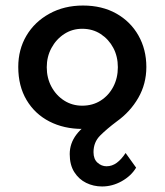

<svg xmlns="http://www.w3.org/2000/svg" viewBox="-20 -456 595 694"><path d="M349 218Q318 218 291.5 205Q265 192 248.5 166Q232 140 232 101Q232 62 256.5 30Q281 -2 321 -21L359 -20Q345 -8 322.5 1Q300 10 278 10Q211 10 158.5 -17Q106 -44 76 -94.5Q46 -145 46 -214Q46 -277 75.5 -327Q105 -377 158.5 -406.5Q212 -436 280 -436Q349 -436 400.5 -407Q452 -378 480.5 -327.5Q509 -277 509 -214Q509 -153 480 -102.5Q451 -52 402 -17Q366 10 342 34Q318 58 318 94Q318 119 332.5 132Q347 145 365 145Q385 145 402 132.5Q419 120 434 97L472 150Q454 180 420 199Q386 218 349 218ZM277 -74Q315 -74 344 -92.5Q373 -111 389.5 -142.5Q406 -174 406 -213Q406 -252 389.5 -283Q373 -314 344 -333Q315 -352 277 -352Q241 -352 212 -333Q183 -314 166 -282.5Q149 -251 149 -213Q149 -174 166 -142.5Q183 -111 212 -92.5Q241 -74 277 -74Z"/></svg>

Font: Josefin Sans Thin Medium
Style: Regular
Weight: 500
Version: Version 2.000